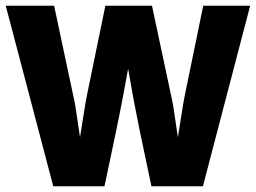

<svg xmlns="http://www.w3.org/2000/svg" viewBox="-20 -647 889 667"><path d="M165 0 0 -627H168L234 -317Q238 -301 242.5 -274Q247 -247 258 -170Q261 -189 269.5 -243Q278 -297 282 -316L346 -627H508L574 -317Q578 -301 582.5 -274Q587 -247 598 -170Q601 -189 609.5 -243Q618 -297 622 -316L686 -627H849L685 0H506L466 -190Q456 -238 446 -291Q436 -344 425 -408Q409 -319 400 -274Q391 -229 383 -190L343 0Z"/></svg>

Font: Blinker
Style: Bold
Weight: 700
Designer: Juergen Huber
Foundry: supertype
Version: Version 1.015;PS 1.15;hotconv 1.0.88;makeotf.lib2.5.647800; 